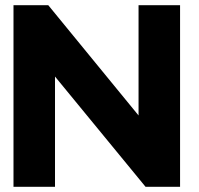

<svg xmlns="http://www.w3.org/2000/svg" viewBox="-20 -722 768 740"><path d="M674 -702V-2H541L192 -427V-2H32V-702H166L514 -277V-702Z"/></svg>

Font: Montserrat GRBold
Style: Regular
Weight: 700
Designer: Julieta Ulanovsky
Foundry: Julieta Ulanovsky
Version: Version 1.00 May 29, 2023, initial release